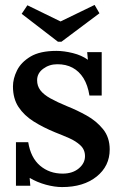

<svg xmlns="http://www.w3.org/2000/svg" viewBox="-20 -743 489 775"><path d="M341 -357.5Q334.4 -399.3 317 -427.4Q299.6 -455.4 272.8 -469.7Q246.1 -484 210.9 -483.7Q179 -483.7 154.4 -465.5Q129.8 -447.4 129.8 -419.1Q129.8 -396 143 -378.6Q156.2 -361.2 183.4 -346Q210.5 -330.8 251.6 -313.9Q289.7 -298.9 329.3 -276.9Q368.9 -254.9 395.9 -221.7Q422.8 -188.5 422.8 -139.7Q422.8 -72.6 370 -30.3Q317.2 12.1 230.7 12.1Q200.6 12.1 165.4 2.6Q130.2 -7 99.7 -24.9L102.3 6.6H44.4V-169.1H93.9Q104.1 -106 141.9 -74.1Q179.7 -42.2 232.9 -42.2Q272.8 -42.2 297.9 -63.1Q323.1 -84 323.1 -112.6Q323.1 -139 304.7 -156.2Q286.4 -173.5 258.7 -185.6Q231 -197.7 202.8 -208.7Q154.4 -228.5 115.9 -252.7Q77.4 -276.9 54.8 -311Q32.3 -345.1 32.3 -394.2Q32.3 -425.4 48.6 -458.6Q64.9 -491.7 103.2 -514.7Q141.5 -537.6 207.9 -537.6Q238 -537.6 273.7 -528.8Q309.5 -520 334.8 -501.7L331.9 -532.5H390.5V-357.5ZM213.8 -574.6 67.5 -687.2 90.6 -721.7 224.4 -656.4 361.9 -723.1 381.4 -689.4 228.1 -574.6Z"/></svg>

Font: Parastoo
Style: Regular
Weight: 400
Foundry: Saber Rastikerdar (saber.rastikerdar@gmail.com)
Version: Version 3.000